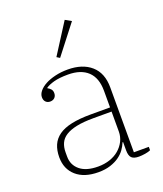

<svg xmlns="http://www.w3.org/2000/svg" viewBox="-141 -850 810 954"><g transform="rotate(-20 263.5 -372.5)"><path d="M215 12Q140 12 98 -25Q56 -62 56 -124Q56 -161 68 -188.5Q80 -216 106 -234.5Q132 -253 174 -262Q216 -271 275 -271H378V-359Q378 -427 341.5 -461.5Q305 -496 237 -496Q191 -496 162 -488Q133 -480 118 -469V-467Q128 -462 135 -454Q142 -446 142 -433Q142 -418 133 -409Q124 -400 109 -400Q95 -400 86 -409Q77 -418 77 -434Q77 -450 89.5 -465.5Q102 -481 124 -493Q146 -505 177 -512.5Q208 -520 244 -520Q322 -520 367.5 -480Q413 -440 413 -364V-21H492V-3Q482 2 463.5 5Q445 8 430 8Q403 8 391.5 -3.5Q380 -15 380 -43V-87H377Q370 -69 357.5 -51.5Q345 -34 325.5 -20Q306 -6 278.5 3Q251 12 215 12ZM223 -15Q256 -15 284.5 -24.5Q313 -34 333.5 -51.5Q354 -69 366 -92.5Q378 -116 378 -144V-249H282Q229 -249 193 -241.5Q157 -234 135 -220Q113 -206 103.5 -185Q94 -164 94 -137V-114Q94 -70 127 -42.5Q160 -15 223 -15ZM213 -597 315 -757 347 -739 229 -587Z"/></g></svg>

Font: IBM Plex Serif ExtraLight
Style: Regular
Weight: 200
Designer: Mike Abbink, Paul van der Laan, Pieter van Rosmalen
Foundry: Bold Monday
Version: Version 2.5